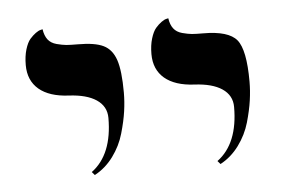

<svg xmlns="http://www.w3.org/2000/svg" viewBox="-34 -603 602 405"><g transform="rotate(-5 266.5 -401.0)"><path d="M418 -243.2 412.1 -250Q457 -283.2 457 -360.8Q457 -385.3 436 -399.4Q415.5 -413.1 377.9 -415Q336.9 -417 314.9 -435.5Q293 -454.1 293 -486.8Q293 -505.4 297.4 -519.8Q301.8 -534.2 307.9 -541.3Q314 -548.3 320.1 -552.7Q326.2 -557.1 330.6 -558.1L335 -559.1Q336.9 -545.4 343.3 -537.1Q349.6 -528.8 361.6 -525.6Q373.5 -522.5 381.8 -521.7Q390.1 -521 405.8 -521Q459 -521 476.6 -499.8Q494.1 -478.5 494.1 -411.1Q494.1 -392.1 491.2 -371.6Q488.3 -351.1 481 -325.4Q473.6 -299.8 457.3 -277.6Q440.9 -255.4 418 -243.2ZM151.9 -243.2 146 -250Q190.9 -283.2 190.9 -360.8Q190.9 -385.3 169.9 -399.4Q149.4 -413.1 111.8 -415Q70.8 -417 48.8 -435.5Q26.9 -454.1 26.9 -486.8Q26.9 -505.4 31.2 -519.8Q35.6 -534.2 41.7 -541.3Q47.9 -548.3 54 -552.7Q60.1 -557.1 64.5 -558.1L68.8 -559.1Q70.8 -545.4 77.1 -537.1Q83.5 -528.8 95.5 -525.6Q107.4 -522.5 116 -521.7Q124.5 -521 140.1 -521Q176.3 -521 194.3 -512.2Q212.4 -503.4 220.2 -480.5Q228 -457.5 228 -411.1Q228 -392.1 225.1 -371.6Q222.2 -351.1 214.8 -325.4Q207.5 -299.8 191.2 -277.6Q174.8 -255.4 151.9 -243.2Z"/></g></svg>

Font: Linux Biolinum G
Style: Regular
Weight: 400
Designer: Philipp H. Poll
Foundry: Philipp H. Poll
Version: Version 1.1.0 ; ttfautohint (v1.6)